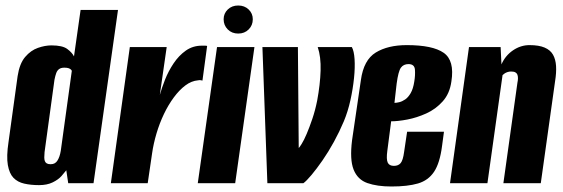

<svg xmlns="http://www.w3.org/2000/svg" viewBox="-20 -666 2046 698"><path d="M122 7Q92 7 68 1.5Q44 -4 29 -19.5Q14 -35 8.5 -66Q3 -97 11 -150L44 -389Q51 -435 71.5 -459Q92 -483 118 -492Q144 -501 167 -501Q207 -501 224.5 -488Q242 -475 249 -461L273 -630H409L320 0H228L221 -47Q215 -39 203.5 -26Q192 -13 171.5 -3Q151 7 122 7ZM164 -69Q173 -69 179 -72.5Q185 -76 189 -82.5Q193 -89 196 -97.5Q199 -106 201 -118Q211 -190 221 -263Q231 -336 241 -408Q241 -410 238 -413Q235 -416 229.5 -418Q224 -420 214 -420Q202 -420 195 -415Q188 -410 184.5 -400.5Q181 -391 178 -376L142 -113Q141 -102 141 -94Q141 -86 143 -80.5Q145 -75 150 -72Q155 -69 164 -69Z M383 0 452 -495H586L561 -321Q568 -346 580 -376.5Q592 -407 611 -435.5Q630 -464 655.5 -482Q681 -500 714 -500Q718 -500 724 -500Q730 -500 733 -499L716 -373Q714 -374 709.5 -374.5Q705 -375 700 -374Q676 -372 654 -355.5Q632 -339 612 -312Q592 -285 576 -251.5Q560 -218 549 -181Q538 -144 533 -109L517 0Z M699 0 769 -495H905L835 0ZM846 -544Q823 -544 808 -559Q793 -574 793 -596Q793 -617 808 -631.5Q823 -646 846 -646Q869 -646 884 -631.5Q899 -617 899 -596Q899 -574 884 -559Q869 -544 846 -544Z M952 0 934 -495H1063L1066 -128Q1068 -129 1076.5 -142.5Q1085 -156 1095 -179.5Q1105 -203 1115.5 -234Q1126 -265 1133 -300Q1144 -359 1145.5 -409.5Q1147 -460 1135 -495H1259Q1267 -481 1269 -451Q1271 -421 1267 -382Q1263 -343 1254 -302Q1245 -261 1230 -225Q1214 -187 1194 -150.5Q1174 -114 1152.5 -83Q1131 -52 1112.5 -30Q1094 -8 1083 0Z M1403 12Q1351 12 1315.5 -0.5Q1280 -13 1265.5 -49.5Q1251 -86 1260 -157L1292 -375Q1302 -448 1346 -475Q1390 -502 1459 -502Q1553 -502 1593 -474Q1633 -446 1621 -370Q1615 -326 1589.5 -297.5Q1564 -269 1529.5 -253.5Q1495 -238 1461 -231.5Q1427 -225 1402 -225L1388 -117Q1384 -87 1389.5 -75Q1395 -63 1412 -63Q1428 -63 1436.5 -73Q1445 -83 1449 -113L1460 -187H1594L1587 -135Q1579 -73 1558 -41.5Q1537 -10 1499.5 1Q1462 12 1403 12ZM1414 -292Q1421 -292 1431.5 -294.5Q1442 -297 1453 -304.5Q1464 -312 1473 -327.5Q1482 -343 1486 -369Q1490 -392 1488.5 -412.5Q1487 -433 1465 -433Q1447 -433 1437.5 -420Q1428 -407 1422 -362Z M1616 0 1685 -495H1800L1803 -432Q1817 -464 1845 -483Q1873 -502 1905 -502Q1939 -502 1960 -493Q1981 -484 1990.5 -467Q2000 -450 2001.5 -426Q2003 -402 1998 -371L1946 0H1810L1861 -365Q1863 -374 1863 -381.5Q1863 -389 1861 -394.5Q1859 -400 1853.5 -403Q1848 -406 1838 -406Q1831 -406 1825 -404Q1819 -402 1814.5 -399Q1810 -396 1807 -393L1752 0Z"/></svg>

Font: Alumni Sans ExtraBold
Style: Italic
Weight: 800
Italic angle: -8°
Designer: Robert E. Leuschke
Foundry: Robert E. Leuschke
Version: Version 1.016